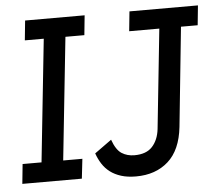

<svg xmlns="http://www.w3.org/2000/svg" viewBox="-49 -704 871 768"><g transform="rotate(-5 386.5 -320.0)"><path d="M498 -650H773L765 -571H698L657 -172Q647 -80 596.5 -35Q546 10 467 10Q433 10 407.5 2Q382 -6 363.5 -20Q345 -34 332.5 -53.5Q320 -73 312 -96L380 -145Q395 -103 417 -89Q439 -75 468 -75Q516 -75 540 -101.5Q564 -128 569 -171L611 -571H490ZM19 -79H95L147 -571H71L79 -650H318L310 -571H234L182 -79H259L250 0H11Z"/></g></svg>

Font: Zilla Slab Medium
Style: Regular
Weight: 500
Designer: Typotheque.com
Foundry: Typotheque type foundry
Version: Version 1.1; 2017